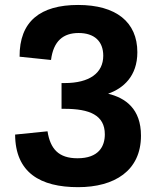

<svg xmlns="http://www.w3.org/2000/svg" viewBox="-20 -762 660 794"><path d="M303 -741.5C146.5 -741.5 60 -673.5 61 -527.5L191 -514C201 -593 242 -625.5 305 -625.5C370 -625.5 407 -591.5 407 -531.5C407 -460 350 -418.5 247.5 -418.5H234.5V-312H247C350 -312 413.5 -286 413.5 -206.5C413.5 -157 388.5 -107.5 300.5 -107.5C222 -107.5 188 -146.5 176.5 -219L42.5 -205.5C43.5 -48 146.5 12 303 12C453 12 563 -55.5 563 -201C563 -312 499 -357 427 -374.5C490 -396.5 548 -447 548 -546C548 -671 460 -741.5 303 -741.5Z"/></svg>

Font: Monaspace Neon
Style: Bold
Weight: 700
Designer: Riley Cran & the Lettermatic Team
Foundry: Lettermatic
Version: Version 1.200 (Monaspace Neon)